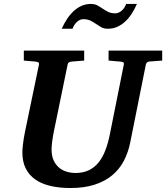

<svg xmlns="http://www.w3.org/2000/svg" viewBox="-20 -924 831 960"><path d="M725.1 -616.2Q718.3 -615.2 714.4 -611.1Q710.4 -606.9 709 -600.1L631.8 -214.8Q621.6 -162.6 599.4 -120.1Q577.1 -77.6 540.8 -47.4Q504.4 -17.1 452.6 -0.5Q400.9 16.1 332 16.1Q276.4 16.1 231.9 5.6Q187.5 -4.9 156.5 -26.6Q125.5 -48.3 108.6 -82Q91.8 -115.7 91.8 -162.1Q91.8 -176.3 95 -203.9Q98.1 -231.4 105 -265.1L174.8 -601.1Q176.3 -609.9 170.9 -612.5Q165.5 -615.2 154.8 -616.2Q146.5 -616.7 137.2 -617.7Q128.9 -618.7 118.9 -619.4Q108.9 -620.1 99.1 -621.1V-670.9H400.9V-621.1Q389.2 -620.1 378.2 -619.4Q367.2 -618.7 358.4 -617.7Q348.1 -616.7 338.9 -616.2Q330.1 -615.2 324.7 -612.1Q319.3 -608.9 317.9 -600.1L249 -265.1Q243.2 -236.3 240.5 -213.4Q237.8 -190.4 237.8 -176.8Q237.8 -145 248 -122.6Q258.3 -100.1 275.1 -85.9Q292 -71.8 313.7 -65.4Q335.4 -59.1 357.9 -59.1Q397 -59.1 425.5 -73.5Q454.1 -87.9 474.1 -113.3Q494.1 -138.7 507.3 -173.8Q520.5 -209 528.8 -250L599.1 -601.1Q600.6 -609.9 596.4 -612.5Q592.3 -615.2 580.1 -616.2Q570.8 -616.7 561.5 -617.7Q553.2 -618.7 543 -619.4Q532.7 -620.1 522.9 -621.1V-670.9H791V-621.1ZM664.6 -904.3Q653.3 -878.4 638.9 -856Q624.5 -833.5 606.4 -816.7Q588.4 -799.8 566.7 -790Q544.9 -780.3 519.5 -780.3Q499.5 -780.3 486.3 -787.8Q473.1 -795.4 460.4 -804.2Q447.8 -813 432.9 -820.6Q418 -828.1 395.5 -828.1Q387.7 -828.1 379.6 -824.5Q371.6 -820.8 364.5 -814.2Q357.4 -807.6 351.8 -799.1Q346.2 -790.5 342.8 -780.3H288.6Q300.3 -806.2 314.9 -828.6Q329.6 -851.1 347.7 -867.9Q365.7 -884.8 387.2 -894.5Q408.7 -904.3 433.6 -904.3Q453.6 -904.3 467 -897Q480.5 -889.6 493.2 -880.9Q505.9 -872.1 520.5 -864.7Q535.2 -857.4 557.6 -857.4Q565.4 -857.4 573.5 -861.1Q581.5 -864.7 588.9 -871.1Q596.2 -877.4 601.8 -886Q607.4 -894.5 610.4 -904.3Z"/></svg>

Font: Charis SIL APac
Style: Bold Italic
Weight: 700
Italic angle: -11°
Foundry: SIL International
Version: Version 5.000